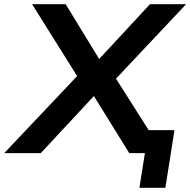

<svg xmlns="http://www.w3.org/2000/svg" viewBox="-59 -725 901 909"><path d="M601 164 627 0H570L587 -109H767L724 164ZM-39 0 330 -390 328 -330 93 -705H252L420 -430H396L651 -705H822L467 -328V-389L714 0H553L374 -289L402 -288L134 0Z"/></svg>

Font: Nunito Sans 10pt SemiExpanded
Style: Bold Italic
Weight: 700
Width: 6
Italic angle: -9°
Designer: Vernon Adams
Foundry: Vernon Adams
Version: Version 3.101;gftools[0.9.27]